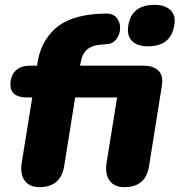

<svg xmlns="http://www.w3.org/2000/svg" viewBox="-20 -763 741 792"><path d="M590 -572Q546 -572 524.5 -594Q503 -616 509 -656Q522 -743 617 -743Q661 -743 683.5 -721Q706 -699 699 -659Q685 -572 590 -572ZM143 9Q101 9 81.5 -18.5Q62 -46 70 -94L113 -361H92Q23 -361 23 -414Q23 -450 44 -471Q65 -492 102 -492H133L134 -500Q147 -590 207 -644.5Q267 -699 387 -706L411 -707Q445 -709 460.5 -690.5Q476 -672 475.5 -647.5Q475 -623 461 -603Q447 -583 422 -581L397 -579Q358 -576 338 -557.5Q318 -539 313 -506L310 -492H572Q614 -492 634.5 -470.5Q655 -449 647 -405L595 -79Q582 9 493 9Q451 9 431.5 -18.5Q412 -46 420 -94L463 -361H290L245 -79Q231 9 143 9Z"/></svg>

Font: Nunito Black
Style: Italic
Weight: 900
Italic angle: -9°
Designer: Vernon Adams
Foundry: Vernon Adams
Version: Version 3.601; ttfautohint (v1.8.2.53-6de2)